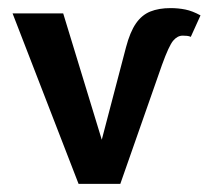

<svg xmlns="http://www.w3.org/2000/svg" viewBox="-20 -454 515 474"><path d="M174 0 11 -421H136L256 -28H210L291 -337Q301 -375 315.5 -396Q330 -417 351 -425.5Q372 -434 401 -434Q420 -434 437.5 -430.5Q455 -427 475 -416L451 -363Q447 -365 441.5 -365.5Q436 -366 431 -366Q418 -366 407.5 -353.5Q397 -341 380 -294L277 0Z"/></svg>

Font: Ysabeau Office
Style: Bold
Weight: 700
Designer: Christian Thalmann (Catharsis Fonts)
Version: Version 2.001;gftools[0.9.30]; featfreeze: tnum,lnum,ss02